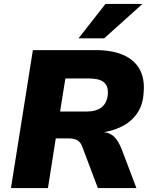

<svg xmlns="http://www.w3.org/2000/svg" viewBox="-20 -961 780 981"><path d="M36 0 148 -705H469Q553 -705 610 -680Q667 -655 693.5 -607Q720 -559 714 -490Q711 -425 680 -381Q649 -337 599 -313Q549 -289 488 -282L487 -288L509 -286Q543 -283 564.5 -261Q586 -239 602 -198L677 0H480L402 -207Q396 -225 386.5 -235Q377 -245 363.5 -249.5Q350 -254 331 -254H265L225 0ZM287 -391H420Q472 -391 499.5 -413Q527 -435 531 -480Q534 -521 511 -540.5Q488 -560 436 -560H314ZM381 -765 519 -941H708L512 -765Z"/></svg>

Font: Nunito Sans 9pt Black
Style: Italic
Weight: 900
Italic angle: -9°
Version: Version 3.101;gftools[0.9.27]